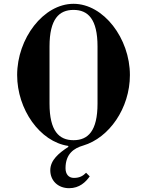

<svg xmlns="http://www.w3.org/2000/svg" viewBox="-20 -750 752 1008"><path d="M70 -356C70 -176 189 -6 338 16L339 21C290 53 244 90 244 144C244 198 284 238 343 238C397 238 430 206 451 176L432 157C416 173 399 184 368 184C340 184 324 164 324 133C324 58 368 28 417 14C552 -26 662 -181 662 -356C662 -548 524 -730 366 -730C208 -730 70 -548 70 -356ZM240 -206V-506C240 -650 290 -698 366 -698C442 -698 492 -650 492 -506V-206C492 -62 442 -14 366 -14C290 -14 240 -62 240 -206Z"/></svg>

Font: Old Standard
Style: Bold
Weight: 700
Designer: Alexey Kryukov <alexios@thessalonica.org.ru>
Version: Version 2.0.2